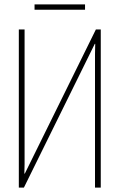

<svg xmlns="http://www.w3.org/2000/svg" viewBox="-20 -847 540 867"><path d="M364 -803V-827H136V-803ZM88 0 408 -649H410Q409 -623 409 -604Q409 -585 409 -554V0H435V-714H413L92 -63H90Q91 -90 91 -106Q91 -122 91 -147V-714H65V0Z"/></svg>

Font: Noto Sans Mono UI Condensed Thin
Style: Regular
Weight: 250
Width: 3
Designer: Monotype Design team
Foundry: Monotype Imaging Inc.
Version: 1.000